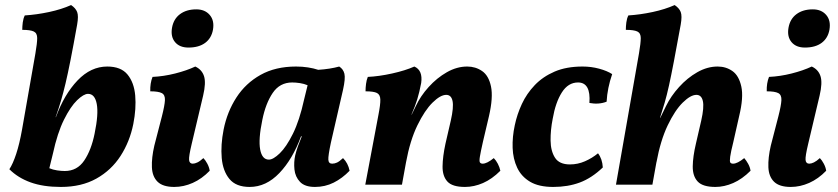

<svg xmlns="http://www.w3.org/2000/svg" viewBox="-20 -730 3312 759"><path d="M261 -710Q279 -698 285 -682.5Q291 -667 285 -633Q270 -549 259 -493.5Q248 -438 239 -400Q230 -362 221 -331.5Q212 -301 200 -267H201Q234 -357 286.5 -412Q339 -467 404 -467Q458 -467 484 -435.5Q510 -404 514.5 -352.5Q519 -301 507 -240Q493 -170 456.5 -113.5Q420 -57 361 -24Q302 9 221 9H220Q151 9 101 -9Q51 -27 17 -61Q31 -82 44 -121.5Q57 -161 67 -217L120 -519Q127 -560 127 -579.5Q127 -599 113.5 -605.5Q100 -612 68 -612Q68 -626 70 -641.5Q72 -657 78 -669Q125 -672 174 -682.5Q223 -693 261 -710ZM189 -122 175 -65Q189 -59 205.5 -56.5Q222 -54 236 -54Q285 -54 313 -95.5Q341 -137 354 -202Q370 -279 362.5 -319Q355 -359 328 -359Q311 -359 285 -334Q259 -309 233 -257Q207 -205 189 -122Z M669 9Q624 9 603 -11.5Q582 -32 580.5 -69Q579 -106 590 -154L620 -270Q631 -313 632 -334Q633 -355 619.5 -362Q606 -369 574 -369Q573 -401 583 -426Q627 -428 672.5 -439.5Q718 -451 752 -467Q778 -455 786.5 -429Q795 -403 783 -352L738 -162Q726 -112 727.5 -97.5Q729 -83 742 -83Q750 -83 760.5 -88Q771 -93 784 -105Q792 -97 799.5 -83Q807 -69 809 -55Q778 -23 742 -7Q706 9 669 9ZM725 -542Q690 -542 672 -563.5Q654 -585 660 -620Q666 -655 691.5 -674Q717 -693 756 -693Q790 -693 809 -671Q828 -649 822 -613Q816 -579 791 -560.5Q766 -542 725 -542Z M1321 -467Q1337 -457 1341.5 -438.5Q1346 -420 1336 -375L1288 -166Q1277 -114 1278 -98.5Q1279 -83 1293 -83Q1303 -83 1312.5 -87.5Q1322 -92 1336 -105Q1356 -85 1362 -55Q1333 -25 1299 -8Q1265 9 1225 9Q1185 9 1166 -11Q1147 -31 1144 -60Q1141 -89 1147 -116Q1151 -133 1158 -152.5Q1165 -172 1173 -191H1170Q1137 -101 1084.5 -46Q1032 9 967 9Q913 9 887 -22.5Q861 -54 856.5 -105.5Q852 -157 864 -218Q878 -288 914.5 -344.5Q951 -401 1010 -434Q1069 -467 1150 -467Q1175 -467 1197.5 -463.5Q1220 -460 1238 -454Q1285 -457 1321 -467ZM1017 -256Q1001 -179 1008.5 -139Q1016 -99 1043 -99Q1060 -99 1086 -124Q1112 -149 1138 -201.5Q1164 -254 1182 -336L1196 -393Q1182 -399 1165.5 -401.5Q1149 -404 1135 -404Q1086 -404 1058 -362.5Q1030 -321 1017 -256Z M1424 0 1476 -276Q1484 -317 1483.5 -336.5Q1483 -356 1470 -362.5Q1457 -369 1425 -369Q1425 -383 1427 -398.5Q1429 -414 1434 -426Q1478 -428 1530 -439.5Q1582 -451 1618 -467Q1652 -452 1645 -402Q1638 -365 1629.5 -337.5Q1621 -310 1607 -278V-276L1624 -311Q1642 -350 1674.5 -386Q1707 -422 1746.5 -444.5Q1786 -467 1827 -467Q1860 -467 1886 -449Q1912 -431 1921 -388Q1930 -345 1913 -271L1889 -169Q1880 -129 1877 -110.5Q1874 -92 1877.5 -87.5Q1881 -83 1888 -83Q1905 -83 1932 -105Q1941 -96 1948 -82.5Q1955 -69 1958 -55Q1925 -22 1889.5 -6.5Q1854 9 1818 9Q1768 9 1748.5 -12.5Q1729 -34 1729.5 -72.5Q1730 -111 1741 -162L1762 -253Q1774 -306 1769 -330.5Q1764 -355 1744 -355Q1721 -355 1690 -324.5Q1659 -294 1630 -234.5Q1601 -175 1585 -88L1569 0Z M2167 9Q2110 9 2075.5 -11.5Q2041 -32 2024.5 -67Q2008 -102 2006.5 -145.5Q2005 -189 2015 -235Q2024 -278 2043 -319Q2062 -360 2094 -393.5Q2126 -427 2172.5 -447Q2219 -467 2283 -467Q2317 -467 2348.5 -458.5Q2380 -450 2400 -437Q2381 -382 2378 -328Q2347 -316 2310 -323Q2316 -404 2265 -404Q2226 -404 2201 -364.5Q2176 -325 2165 -261Q2156 -216 2156.5 -174.5Q2157 -133 2174 -106.5Q2191 -80 2233 -80Q2264 -80 2292.5 -92.5Q2321 -105 2344 -124Q2361 -102 2363 -68Q2319 -26 2272 -8.5Q2225 9 2167 9Z M2415 0 2506 -519Q2513 -560 2513 -579.5Q2513 -599 2499.5 -605.5Q2486 -612 2454 -612Q2454 -626 2456 -641.5Q2458 -657 2464 -669Q2511 -672 2560 -682.5Q2609 -693 2647 -710Q2665 -698 2671 -682.5Q2677 -667 2671 -633Q2655 -545 2644 -487.5Q2633 -430 2624.5 -391.5Q2616 -353 2607.5 -324Q2599 -295 2589 -264H2590L2613 -311Q2632 -350 2664.5 -386Q2697 -422 2736.5 -444.5Q2776 -467 2817 -467Q2850 -467 2875.5 -449Q2901 -431 2910.5 -388Q2920 -345 2902 -271L2879 -169Q2869 -129 2866.5 -110.5Q2864 -92 2867 -87.5Q2870 -83 2878 -83Q2895 -83 2922 -105Q2930 -96 2937.5 -82.5Q2945 -69 2947 -55Q2914 -22 2878.5 -6.5Q2843 9 2808 9Q2758 9 2738 -12.5Q2718 -34 2718.5 -72.5Q2719 -111 2731 -162L2752 -253Q2764 -306 2758.5 -330.5Q2753 -355 2733 -355Q2710 -355 2679 -324.5Q2648 -294 2619.5 -234.5Q2591 -175 2575 -88V-89L2559 0Z M3106 9Q3061 9 3040 -11.5Q3019 -32 3017.5 -69Q3016 -106 3027 -154L3057 -270Q3068 -313 3069 -334Q3070 -355 3056.5 -362Q3043 -369 3011 -369Q3010 -401 3020 -426Q3064 -428 3109.5 -439.5Q3155 -451 3189 -467Q3215 -455 3223.5 -429Q3232 -403 3220 -352L3175 -162Q3163 -112 3164.5 -97.5Q3166 -83 3179 -83Q3187 -83 3197.5 -88Q3208 -93 3221 -105Q3229 -97 3236.5 -83Q3244 -69 3246 -55Q3215 -23 3179 -7Q3143 9 3106 9ZM3162 -542Q3127 -542 3109 -563.5Q3091 -585 3097 -620Q3103 -655 3128.5 -674Q3154 -693 3193 -693Q3227 -693 3246 -671Q3265 -649 3259 -613Q3253 -579 3228 -560.5Q3203 -542 3162 -542Z"/></svg>

Font: Vollkorn
Style: Bold Italic
Weight: 700
Italic angle: -11°
Designer: Friedrich Althausen
Foundry: Friedrich Althausen
Version: Version 5.000; ttfautohint (v1.8.3)